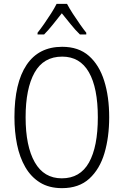

<svg xmlns="http://www.w3.org/2000/svg" viewBox="-20 -967 642 997"><path d="M547 -358Q547 -255 522.5 -172Q498 -89 444 -39.5Q390 10 302 10Q235 10 188 -19Q141 -48 111.5 -99Q82 -150 68.5 -216.5Q55 -283 55 -359Q55 -536 118 -630Q181 -724 303 -724Q388 -724 441.5 -677Q495 -630 521 -547.5Q547 -465 547 -358ZM113 -358Q113 -208 160.5 -124.5Q208 -41 301 -41Q396 -41 442 -123Q488 -205 488 -358Q488 -511 441.5 -592Q395 -673 303 -673Q206 -673 159.5 -590Q113 -507 113 -358ZM328 -947Q340 -924 358.5 -895.5Q377 -867 396 -840Q415 -813 428 -797V-788H395Q372 -810 348 -840Q324 -870 301 -898Q279 -870 254.5 -839.5Q230 -809 209 -788H175V-797Q191 -817 209.5 -843.5Q228 -870 245.5 -897.5Q263 -925 274 -947Z"/></svg>

Font: Noto Sans Ethiopic Condensed Light
Style: Regular
Weight: 300
Width: 3
Designer: Monotype Design Team
Foundry: Monotype Imaging Inc.
Version: Version 2.102; ttfautohint (v1.8.4.7-5d5b)